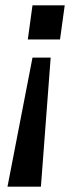

<svg xmlns="http://www.w3.org/2000/svg" viewBox="-20 -537 299 718"><path d="M8 161 101.5 -321.5H169.5L133 161ZM84 -389.5 101.5 -517H222L204.5 -389.5Z"/></svg>

Font: Public Sans Thin Medium
Style: Italic
Weight: 500
Italic angle: -8°
Version: Version 2.001